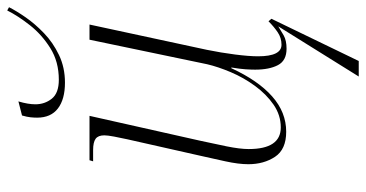

<svg xmlns="http://www.w3.org/2000/svg" viewBox="-261 -543 1014 532"><g transform="rotate(-90 246.0 -277.0)"><path d="M283 -604Q237 -604 211.5 -623.5Q186 -643 186 -681Q186 -690 187 -699.5Q188 -709 192 -723L231 -733Q223 -706 223 -686Q223 -660 238.5 -640.5Q254 -621 291 -621Q341 -621 378.5 -644.5Q416 -668 442 -701Q468 -734 483 -764L492 -759Q482 -739 464 -713Q446 -687 420 -662Q394 -637 359.5 -620.5Q325 -604 283 -604ZM439 -13Q428 -6 414 2Q400 10 377 10Q344 10 331.5 -14Q319 -38 319 -77Q319 -88 320 -103.5Q321 -119 325 -143H323Q289 -69 245 -30Q201 9 147 9Q98 9 77.5 -22Q57 -53 57 -96Q57 -123 65 -159.5Q73 -196 80 -227L126 -431Q130 -449 133.5 -467.5Q137 -486 137 -495Q137 -512 127.5 -519Q118 -526 96 -526H65L68 -536H191L122 -229Q114 -193 106.5 -156Q99 -119 99 -95Q99 -6 159 -6Q193 -6 222 -26Q251 -46 274 -77.5Q297 -109 312 -144.5Q327 -180 334 -210L402 -536H444L374 -211Q366 -172 361 -133Q356 -94 356 -69Q356 -4 388 -4Q407 -4 422.5 -14.5Q438 -25 453 -40L460 -32L343 210H300Z"/></g></svg>

Font: Noto Serif Display SemiCondensed ExtraLight
Style: Italic
Weight: 200
Width: 4
Italic angle: -12°
Designer: Monotype Design Team
Foundry: Monotype Imaging Inc.
Version: Version 2.009